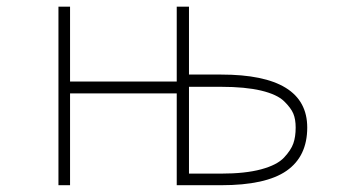

<svg xmlns="http://www.w3.org/2000/svg" viewBox="-20 -544 1040 566"><path d="M537.1 -324.2H631.8Q885.7 -324.2 885.7 -168Q885.7 -83 824.7 -40.5Q763.7 2 631.8 2H501V-268.6H186.5V2H152.3V-524.4H186.5V-303.7H501V-524.4H537.1ZM537.1 -288.1V-32.2H631.8Q703.1 -32.2 750 -44.9Q796.9 -57.6 817.4 -79.6Q837.9 -101.6 844.7 -121.1Q851.6 -140.6 851.6 -168Q851.6 -192.4 844.7 -209Q837.9 -225.6 817.4 -245.6Q796.9 -265.6 750 -276.9Q703.1 -288.1 631.8 -288.1Z"/></svg>

Font: Gen Shin Gothic Monospace ExtraLight
Style: Regular
Weight: 200
Designer: [Source Han Sans]
Ryoko NISHIZUKA  (kana & ideographs); Paul D. Hunt (Latin, Greek & Cyrillic); Wenlong ZHANG  (bopomofo
Version: Version 1.002.20150607